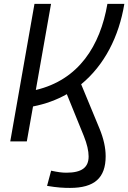

<svg xmlns="http://www.w3.org/2000/svg" viewBox="-20 -713 647 968"><path d="M31.7 0H115.2L146.5 -176.3C209 -188.5 266.1 -209.5 316.9 -238.3L402.8 -26.9C418.9 13.2 426.8 47.9 426.8 75.7C426.8 131.8 391.6 157.7 314.5 157.7C293 157.7 271 154.8 237.8 147.5L217.3 224.1C269 232.9 301.8 234.4 333 234.4C456.1 234.4 512.7 184.1 512.7 74.7C512.7 32.2 502.4 -14.6 481.4 -65.4L389.2 -288.1C505.9 -383.8 579.6 -527.8 606.9 -693.4H521.5C485.4 -482.9 377.4 -310.5 160.6 -259.3L237.3 -693.4H153.8Z"/></svg>

Font: Cascadia Mono NF SemiLight
Style: Italic
Weight: 350
Italic angle: -10°
Monospace: yes
Designer: Aaron Bell
Foundry: Saja Typeworks
Version: Version 2404.023